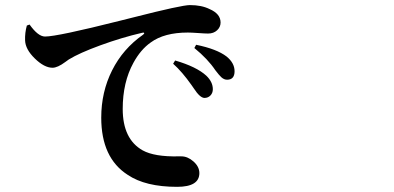

<svg xmlns="http://www.w3.org/2000/svg" viewBox="-20 -722 1540 751"><path d="M672.9 8.8Q548.8 8.8 479.5 -38.1Q376 -104.5 376 -261.7Q376 -362.3 418.5 -446.8Q460.9 -531.2 539.1 -585.9Q544.9 -589.8 543.9 -592.8Q543 -595.7 536.1 -593.8Q456.1 -575.2 373 -544.9Q290 -514.6 249 -489.3Q244.1 -486.3 235.4 -479.5Q205.1 -457 185.5 -457Q153.3 -457 116.2 -493.2Q79.1 -529.3 78.1 -564.5Q77.1 -593.8 85 -622.1L95.7 -626Q128.9 -579.1 156.2 -579.1Q204.1 -579.1 448.2 -640.6Q484.4 -649.4 502.9 -654.3Q690.4 -702.1 722.7 -702.1Q768.6 -702.1 799.8 -686.5Q842.8 -668 842.8 -633.8Q842.8 -616.2 829.1 -603.5Q815.4 -590.8 793.9 -590.8Q782.2 -590.8 754.9 -592.8Q727.5 -594.7 714.8 -594.7Q622.1 -594.7 569.3 -555.7Q530.3 -528.3 502 -476.6Q460 -400.4 460 -295.9Q460 -177.7 538.1 -133.8Q584 -108.4 678.7 -110.4Q686.5 -110.4 689.5 -110.4Q713.9 -110.4 736.3 -90.8Q759.8 -70.3 759.8 -44.9Q759.8 8.8 672.9 8.8ZM779.3 -338.9Q761.7 -339.8 738.3 -376Q735.4 -379.9 729.5 -388.7Q692.4 -441.4 657.2 -472.7L665 -485.4Q749 -460.9 787.1 -425.8Q812.5 -401.4 812.5 -373Q812.5 -358.4 803.2 -348.6Q793.9 -338.9 779.3 -338.9ZM868.2 -410.2Q856.4 -410.2 845.7 -419.9Q837.9 -426.8 822.3 -447.3Q793 -491.2 740.2 -534.2L747.1 -546.9Q828.1 -530.3 866.2 -501Q897.5 -475.6 897.5 -443.4Q897.5 -410.2 868.2 -410.2Z"/></svg>

Font: Bpmf GenRyu Min B
Style: B
Weight: 700
Foundry: But Ko
Version: Version 1.320